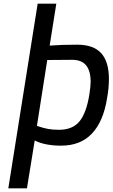

<svg xmlns="http://www.w3.org/2000/svg" viewBox="-20 -783 610 1040"><path d="M184 -763H285L249 -536Q312 -541 398 -541Q486 -541 528 -495Q570 -449 570 -355Q570 -306 560 -251Q540 -125 478 -59.5Q416 6 311 6Q224 6 168 -22L126 237H25ZM464 -271Q471 -318 471 -339Q471 -399 446.5 -429Q422 -459 371 -459L236 -458L180 -101Q216 -89 240.5 -84.5Q265 -80 300 -80Q373 -80 410.5 -125.5Q448 -171 464 -271Z"/></svg>

Font: Exo Medium
Style: Italic
Weight: 500
Italic angle: -9°
Designer: Natanael Gama
Foundry: Natanael Gama
Version: Version 1.500; ttfautohint (v1.6)